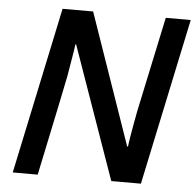

<svg xmlns="http://www.w3.org/2000/svg" viewBox="-51 -766 836 819"><g transform="rotate(5 366.5 -357.0)"><path d="M582 0H455.1L254.9 -567.9H252L247.1 -534.2Q235.4 -461.4 229.7 -430.4Q224.1 -399.4 140.1 0H33.2L184.1 -713.9H314.9L509.8 -152.8H513.2Q516.1 -179.2 528.3 -246.8Q540.5 -314.5 547.9 -346.2L626 -713.9H732.9Z"/></g></svg>

Font: TypoPRO Open Sans
Style: Italic
Weight: 600
Italic angle: -12°
Foundry: Ascender Corporation
Version: Version 1.10